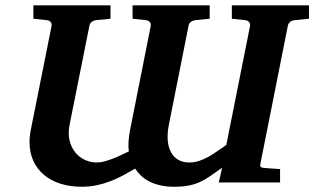

<svg xmlns="http://www.w3.org/2000/svg" viewBox="-20 -691 1190 727"><path d="M243.7 -219.7Q236.8 -185.5 243.4 -158.9Q250 -132.3 265.1 -113.8Q280.3 -95.2 301.8 -85.4Q323.2 -75.7 346.7 -75.7Q360.4 -75.7 375.5 -79.8Q390.6 -84 406.5 -90.1Q422.4 -96.2 438 -103.5Q453.6 -110.8 467.8 -117.7Q465.3 -136.2 466.8 -156.7Q468.3 -177.2 472.7 -199.7L550.8 -592.8Q552.2 -602.5 546.6 -608.2Q541 -613.8 532.7 -614.7L481.9 -620.1V-670.9H773.9V-620.1L719.7 -614.7Q710.4 -613.8 702.9 -608.2Q695.3 -602.5 693.8 -592.8L619.6 -219.7Q612.8 -185.1 615.2 -158.4Q617.7 -131.8 628.2 -113.3Q638.7 -94.7 656 -85.2Q673.3 -75.7 696.8 -75.7Q716.3 -75.7 734.1 -81.8Q752 -87.9 769.3 -97.4Q786.6 -106.9 803.2 -118.9Q819.8 -130.9 836.9 -142.1L926.8 -592.8Q928.2 -602.5 922.6 -608.2Q917 -613.8 908.7 -614.7L857.9 -620.1V-670.9H1149.9V-620.1L1095.7 -614.7Q1086.4 -613.8 1078.9 -608.2Q1071.3 -602.5 1069.8 -592.8L965.8 -69.8Q964.4 -62.5 966.6 -59.6Q968.8 -56.6 975.6 -55.7L998 -53.7Q1007.8 -52.7 1019 -52.2Q1030.3 -51.8 1040.5 -50.8V0H808.6L820.8 -55.7Q794.4 -37.1 775.1 -23.7Q755.9 -10.3 736.3 -1.5Q716.8 7.3 694.1 11.7Q671.4 16.1 638.7 16.1Q609.9 16.1 586.7 10.7Q563.5 5.4 545.7 -3.7Q527.8 -12.7 514.4 -25.4Q501 -38.1 491.7 -52.7Q468.8 -39.1 445.6 -26.6Q422.4 -14.2 397.5 -4.6Q372.6 4.9 345.9 10.5Q319.3 16.1 289.6 16.1Q244.6 16.1 208.3 4.4Q171.9 -7.3 146 -29.3Q120.1 -51.3 106 -82.5Q91.8 -113.8 91.8 -152.8Q91.8 -164.1 93 -176Q94.2 -188 96.7 -199.7L175.3 -592.8Q176.8 -602.5 171.1 -608.2Q165.5 -613.8 157.2 -614.7L106.4 -620.1V-670.9H398.4V-620.1L344.2 -614.7Q335 -613.8 327.4 -608.2Q319.8 -602.5 318.4 -592.8Z"/></svg>

Font: Charis SIL APac
Style: Bold Italic
Weight: 700
Italic angle: -11°
Foundry: SIL International
Version: Version 5.000